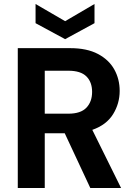

<svg xmlns="http://www.w3.org/2000/svg" viewBox="-20 -941 671 961"><path d="M69 0V-700H331Q415 -700 470 -671Q525 -642 552 -593.5Q579 -545 579 -486Q579 -423 546 -369.5Q513 -316 442 -291L586 0H432L304 -274H204V0ZM204 -372H322Q384 -372 412.5 -402Q441 -432 441 -481Q441 -530 412.5 -558.5Q384 -587 322 -587H204ZM306 -745 158 -825V-921L306 -835L453 -921V-825Z"/></svg>

Font: DM Sans
Style: Bold
Weight: 700
Designer: Colophon Foundry, Jonny Pinhorn
Foundry: Colophon Foundry
Version: Version 4.004; ttfautohint (v1.8.4.7-5d5b)